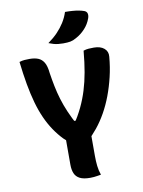

<svg xmlns="http://www.w3.org/2000/svg" viewBox="-100 -1001 801 1077"><g transform="rotate(-10 300.0 -462.5)"><path d="M387 1Q375 3 365.5 4.5Q356 6 346.5 7Q337 8 325 8Q287 8 266 -3Q245 -14 236.5 -34.5Q228 -55 228 -84Q228 -127 228 -170Q228 -213 228 -255H372Q372 -230 372 -206Q372 -182 372 -157.5Q372 -133 372 -109Q372 -79 375 -51.5Q378 -24 387 1ZM47 -701Q62 -706 76.5 -707Q91 -708 105 -708Q134 -708 154 -700Q174 -692 186.5 -671.5Q199 -651 203 -610Q209 -571 216.5 -533.5Q224 -496 235.5 -458Q247 -420 264 -380.5Q281 -341 306 -295L262 -322H330L284 -296Q316 -345 337 -389Q358 -433 372.5 -480Q387 -527 396.5 -580.5Q406 -634 412 -701Q427 -706 441.5 -707Q456 -708 471 -708Q509 -708 530 -690Q551 -672 548 -643Q543 -584 530 -529.5Q517 -475 498.5 -426Q480 -377 456 -334.5Q432 -292 404 -257.5Q376 -223 346 -196Q322 -196 303.5 -197Q285 -198 270 -202Q255 -206 241.5 -214Q228 -222 214 -236Q187 -264 164 -298Q141 -332 122.5 -373Q104 -414 90 -463.5Q76 -513 65.5 -572Q55 -631 47 -701ZM347 -933Q371 -933 390 -931.5Q409 -930 425 -927Q441 -924 455 -919Q468 -914 471 -902.5Q474 -891 469 -876Q463 -859 454.5 -845Q446 -831 435 -819Q424 -807 411 -796.5Q398 -786 381 -777Q364 -767 348 -764Q332 -761 307 -761Q292 -761 278.5 -762.5Q265 -764 252.5 -767.5Q240 -771 225 -777Q257 -800 280 -824Q303 -848 320 -875Q337 -902 347 -933Z"/></g></svg>

Font: Recursive Monospace Casual
Style: Bold
Weight: 700
Version: Version 1.047